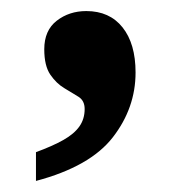

<svg xmlns="http://www.w3.org/2000/svg" viewBox="-20 -173 335 347"><path d="M45 102Q75 91 94.5 80Q114 69 123.5 55.5Q133 42 133 24Q133 9 122 2Q111 -5 96.5 -13.5Q82 -22 71 -38Q60 -54 60 -84Q60 -118 82.5 -135.5Q105 -153 136 -153Q178 -153 201.5 -123.5Q225 -94 225 -42Q225 22 184 75Q143 128 45 154Z"/></svg>

Font: Noto Rashi Hebrew
Style: Bold
Weight: 700
Version: Version 1.006